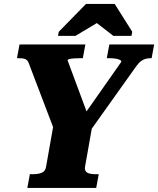

<svg xmlns="http://www.w3.org/2000/svg" viewBox="-20 -930 783 950"><path d="M115.2 0 127.8 -68H142.6Q168.2 -68 186 -75Q203.8 -82 207.8 -104L246.4 -322.2L251.8 -277.2L122.8 -616Q118.4 -629 110.6 -634.5Q102.8 -640 92.5 -641Q82.2 -642 69.4 -642H64L76.6 -710H402.4L389.8 -642H374.2Q360.4 -642 346.6 -641Q332.8 -640 324 -638Q315.2 -636 314.2 -632L422 -341.6L373.2 -329L580.2 -624Q581.2 -630 572.8 -634Q564.4 -638 550.8 -640Q537.2 -642 521.8 -642H508.4L521 -710H742.8L730.2 -642H725.8Q713.4 -642 701.5 -639.2Q689.6 -636.4 677.8 -627.6Q666 -618.8 653.2 -601L421.2 -275.2L439.2 -322.2L400.6 -104Q398.6 -90 404.8 -82Q411 -74 424 -71Q437 -68 453.8 -68H468.6L456 0ZM547.6 -910.4H405.4L270.8 -772.8L267 -752.6H353.4L509.2 -845.8H420.6L540.6 -752.6H630.6L634.4 -772.8Z"/></svg>

Font: Roboto Serif 20pt
Style: Italic
Weight: 400
Italic angle: -10°
Designer: Greg Gazdowicz
Foundry: Commercial Type
Version: Version 1.008